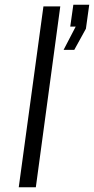

<svg xmlns="http://www.w3.org/2000/svg" viewBox="-20 -789 396 809"><path d="M131 0 234 -762H163L59 0ZM293 -579 342 -668 356 -769H289L276 -677H299L248 -579Z"/></svg>

Font: Cheyenne Sans Light
Style: Italic
Weight: 300
Italic angle: -8.13011°
Designer: The Public Sans project authors (U.S. Web Design System), Libre Franklin designed by Pablo Impallari and Rodrigo Fuenzal
Foundry: The Cheyenne Sans Project Authors
Version: Version 2.007